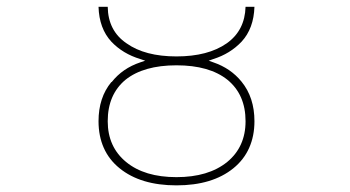

<svg xmlns="http://www.w3.org/2000/svg" viewBox="-20 -564 1040 570"><path d="M335 -64.5Q303.7 -89.8 288.1 -125Q272.5 -160.2 272.5 -204.1Q272.5 -274.4 310.5 -320.3H311.5Q343.8 -361.3 396.5 -378.9L411.1 -383.8L396.5 -388.7Q344.7 -404.3 310.5 -440.4Q274.4 -479.5 272.5 -543.9H299.8Q300.8 -472.7 355.5 -435.5Q410.2 -396.5 503.9 -396.5Q597.7 -396.5 653.3 -435.5Q707 -473.6 709 -543.9H735.4Q733.4 -479.5 697.3 -440.4Q663.1 -404.3 613.3 -388.7L599.6 -383.8L613.3 -378.9Q665 -361.3 697.3 -321.3Q735.4 -274.4 735.4 -204.1Q735.4 -160.2 719.7 -125Q704.1 -89.8 672.9 -64.5Q610.4 -13.7 503.9 -13.7Q397.5 -13.7 335 -64.5ZM352.5 -327.1Q299.8 -283.2 299.8 -204.1Q299.8 -127.9 354.5 -83Q409.2 -38.1 503.9 -38.1Q598.6 -38.1 654.3 -83Q709 -127.9 709 -204.1Q709 -283.2 655.3 -327.1Q601.6 -370.1 503.9 -370.1Q406.2 -370.1 352.5 -327.1Z"/></svg>

Font: Mgen+ 1m thin
Style: Regular
Weight: 100
Designer: [Source Han Sans]
Ryoko NISHIZUKA  (kana & ideographs); Paul D. Hunt (Latin, Greek & Cyrillic); Wenlong ZHANG  (bopomofo
Version: Version 1.059.20150602